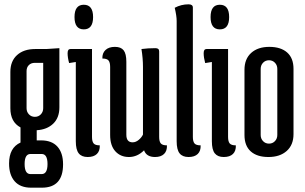

<svg xmlns="http://www.w3.org/2000/svg" viewBox="-20 -717 1411 889"><path d="M150 -67H170Q220 -67 246 -38Q272 -9 272 44Q272 152 174 152H124Q74 152 48 122.5Q22 93 22 40Q22 -33 75 -57V-127Q28 -152 28 -216V-384Q28 -434 59 -462Q90 -490 143 -490H194L255 -494V-220Q255 -172 226.5 -144.5Q198 -117 150 -114ZM103 -388V-216Q103 -199 114 -187.5Q125 -176 141.5 -176Q158 -176 169 -187.5Q180 -199 180 -216V-426H141Q124 -426 113.5 -415.5Q103 -405 103 -388ZM173 -4H121Q94 -4 94 42.5Q94 89 121 89H173Q200 89 200 42.5Q200 -4 173 -4Z M368 -581Q325 -581 325 -638Q325 -695 368 -695Q411 -695 411 -638Q411 -581 368 -581ZM306 -490H406V-83Q406 -62 413.5 -53Q421 -44 442 -44Q443 -18 428.5 -4Q414 10 386 10Q358 10 344.5 -7Q331 -24 331 -63V-430L300 -425Q293 -451 293 -470.5Q293 -490 306 -490Z M642 -408Q642 -446 635 -490Q665 -494 700 -494Q717 -494 717 -479V-83Q717 -62 724.5 -53Q732 -44 753 -44Q754 -18 739.5 -4Q725 10 698 10Q658 10 647 -21Q616 10 577 10Q538 10 514 -16.5Q490 -43 490 -92V-407Q490 -428 482.5 -437Q475 -446 454 -446Q453 -471 468.5 -485.5Q484 -500 512 -500Q540 -500 552.5 -484Q565 -468 565 -431V-93Q565 -58 594 -58Q609 -58 622.5 -69.5Q636 -81 642 -94Z M798 -620Q798 -643 789 -681Q819 -697 853 -697Q873 -697 873 -682V-83Q873 -62 880.5 -53Q888 -44 909 -44Q910 -18 895.5 -4Q881 10 853 10Q825 10 811.5 -7Q798 -24 798 -63Z M998 -581Q955 -581 955 -638Q955 -695 998 -695Q1041 -695 1041 -638Q1041 -581 998 -581ZM936 -490H1036V-83Q1036 -62 1043.5 -53Q1051 -44 1072 -44Q1073 -18 1058.5 -4Q1044 10 1016 10Q988 10 974.5 -7Q961 -24 961 -63V-430L930 -425Q923 -451 923 -470.5Q923 -490 936 -490Z M1112 -92V-394Q1112 -444 1143 -472Q1174 -500 1227 -500Q1280 -500 1309.5 -474Q1339 -448 1339 -398V-96Q1339 -46 1307.5 -18Q1276 10 1223 10Q1170 10 1141 -16Q1112 -42 1112 -92ZM1187 -398V-92Q1187 -75 1198 -63.5Q1209 -52 1225.5 -52Q1242 -52 1253 -63.5Q1264 -75 1264 -92V-398Q1264 -415 1253 -426.5Q1242 -438 1225.5 -438Q1209 -438 1198 -426.5Q1187 -415 1187 -398Z"/></svg>

Font: Medula One
Style: Regular
Weight: 400
Designer: Luciano Vergara
Foundry: Luciano Vergara
Version: Version 1.002